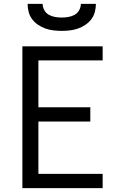

<svg xmlns="http://www.w3.org/2000/svg" viewBox="-20 -975 640 995"><path d="M96 0V-735H512V-662H179V-419H448V-345H179V-74H512V0ZM300 -815Q279 -815 257.5 -817.5Q236 -820 216 -827Q196 -834 178 -846Q160 -858 147 -875Q134 -892 128.5 -913Q123 -934 123 -955H201Q201 -938 209.5 -922.5Q218 -907 233 -898.5Q248 -890 265.5 -887Q283 -884 300 -884Q317 -884 334.5 -887Q352 -890 367 -898.5Q382 -907 390.5 -922.5Q399 -938 399 -955H477Q477 -934 471.5 -913Q466 -892 453 -875Q440 -858 422 -846Q404 -834 384 -827Q364 -820 342.5 -817.5Q321 -815 300 -815Z"/></svg>

Font: Iosevka Aile
Style: Regular
Weight: 400
Designer: Belleve Invis
Foundry: Belleve Invis
Version: Version 28.0.1; ttfautohint (v1.8.4)